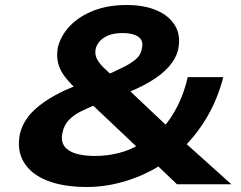

<svg xmlns="http://www.w3.org/2000/svg" viewBox="-20 -736 961 767"><path d="M328 11Q233 11 168.5 -14.5Q104 -40 75 -88.5Q46 -137 60 -203Q67 -232 84.5 -258.5Q102 -285 131 -309Q160 -333 198.5 -354.5Q237 -376 285 -394L322 -411L288 -377Q260 -403 240 -428.5Q220 -454 212.5 -482.5Q205 -511 211 -547Q223 -594 259 -632Q295 -670 352.5 -693Q410 -716 486 -716Q556 -716 606 -694.5Q656 -673 679.5 -633.5Q703 -594 692 -540Q684 -503 655 -470Q626 -437 576.5 -408Q527 -379 458 -354L488 -383L652 -228L631 -226Q664 -262 690 -314Q716 -366 730 -428H872Q850 -343 810 -273.5Q770 -204 717 -151V-168L904 0H687L601 -82L632 -83Q564 -38 484.5 -13.5Q405 11 328 11ZM360 -113Q409 -113 455.5 -125Q502 -137 538 -160L530 -146L331 -334L392 -331L361 -317Q332 -305 304 -291.5Q276 -278 255.5 -257Q235 -236 229 -203Q220 -158 254.5 -135.5Q289 -113 360 -113ZM470 -604Q425 -604 397 -586.5Q369 -569 362 -540Q358 -518 367.5 -500Q377 -482 396.5 -463.5Q416 -445 440 -423L385 -426Q428 -447 463 -463Q498 -479 520.5 -497.5Q543 -516 547 -543Q554 -575 532 -589.5Q510 -604 470 -604Z"/></svg>

Font: Nunito Sans 10pt Expanded ExtraBold
Style: Italic
Weight: 800
Width: 7
Italic angle: -9°
Designer: Vernon Adams
Foundry: Vernon Adams
Version: Version 3.101;gftools[0.9.27]